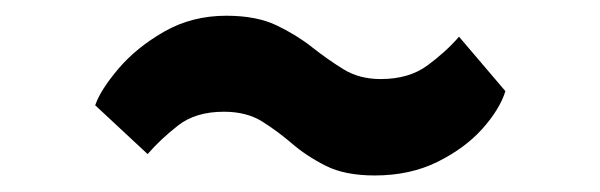

<svg xmlns="http://www.w3.org/2000/svg" viewBox="-20 -524 744 238"><path d="M163 -333 98 -393.5Q104.5 -412.5 126.8 -438.8Q149 -465 183.5 -484.8Q218 -504.5 260.5 -504.5Q298 -504.5 323 -492.5Q348 -480.5 367.2 -465.2Q386.5 -450 406 -438Q425.5 -426 452 -426Q487 -426 510 -443Q533 -460 549 -478.5L606.5 -411Q599.5 -388.5 577.8 -364.2Q556 -340 522 -323.2Q488 -306.5 444.5 -306.5Q407.5 -306.5 383.8 -318.5Q360 -330.5 342 -346Q324 -361.5 304.8 -373.5Q285.5 -385.5 257.5 -385.5Q222.5 -385.5 200.8 -368.5Q179 -351.5 163 -333Z"/></svg>

Font: Merriweather Sans
Style: Bold
Weight: 700
Designer: Eben Sorkin
Foundry: Eben Sorkin
Version: Version 1.008; ttfautohint (v1.7.19-72a1) -l 8 -r 50 -G 200 